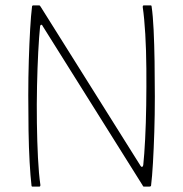

<svg xmlns="http://www.w3.org/2000/svg" viewBox="-20 -693 680 713"><path d="M502 -77Q504 -73 507.5 -73.5Q511 -74 512 -80Q516 -118 519 -176.5Q522 -235 523 -302.5Q524 -370 523.5 -438.5Q523 -507 519.5 -566.5Q516 -626 510 -667Q510 -673 514 -673H539Q541 -673 542 -672Q543 -671 543 -669Q548 -635 550.5 -582Q553 -529 554 -465Q555 -401 555 -333.5Q555 -266 553 -203Q551 -140 548 -88Q545 -36 541 -4Q541 -2 539 -1Q537 0 535 0H515Q511 0 510 -4L138 -597Q137 -601 133.5 -601Q130 -601 129 -596Q125 -558 122 -500Q119 -442 117.5 -373.5Q116 -305 117 -236Q118 -167 121 -107Q124 -47 130 -6Q130 0 126 0H101Q99 0 98 -1Q97 -2 97 -4Q93 -38 90 -91Q87 -144 86 -207.5Q85 -271 85 -338.5Q85 -406 87 -469.5Q89 -533 92 -585Q95 -637 99 -669Q99 -671 100.5 -672Q102 -673 103 -673H126Q128 -673 131 -668Z"/></svg>

Font: Glory Thin Thin
Style: Regular
Weight: 250
Version: Version 1.011